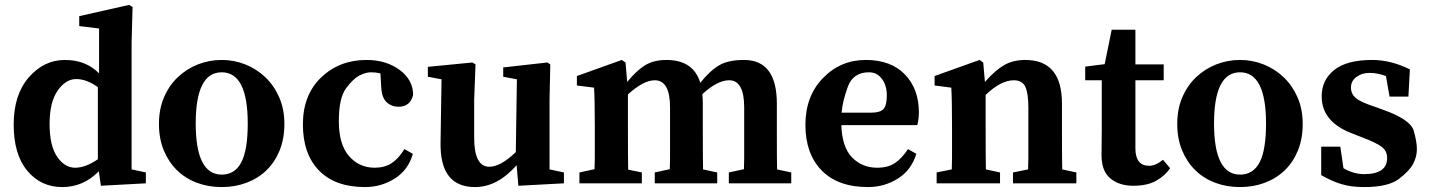

<svg xmlns="http://www.w3.org/2000/svg" viewBox="-20 -740 5772 775"><path d="M378.9 -48.8Q316.9 15.1 231 15.1Q145 15.1 90.1 -50.8Q35.2 -116.7 35.2 -237.3Q35.2 -357.4 96.2 -427.7Q157.2 -498 242.2 -498Q326.7 -498 379.9 -443.8V-625L299.8 -634.8V-674.8L501 -720.2L515.1 -711.9L511.2 -569.8V-56.2L568.8 -43.9V0L387.2 9.8ZM375 -97.2V-388.2Q329.6 -420.9 287.6 -420.9Q245.6 -420.9 212.9 -374.5Q180.2 -328.1 180.2 -239.7Q180.2 -151.4 210.7 -107.2Q241.2 -63 283.2 -63Q325.2 -63 375 -97.2Z M778.8 -480Q824.7 -498 874.8 -498Q924.8 -498 970.2 -480Q1015.6 -461.9 1050.8 -428.5Q1085.9 -395 1106.9 -347.4Q1127.9 -299.8 1127.9 -240Q1127.9 -180.2 1108.9 -133.1Q1089.8 -85.9 1055.9 -53Q1022 -20 975.3 -2.4Q928.7 15.1 874.8 15.1Q820.8 15.1 774.4 -2.4Q728 -20 694.3 -53Q660.6 -85.9 641.1 -133.1Q621.6 -180.2 621.6 -240Q621.6 -299.8 642.1 -347.4Q662.6 -395 697.8 -428.5Q732.9 -461.9 778.8 -480ZM875 -35.2Q928.2 -35.2 954.1 -85Q980 -134.8 980 -241.2Q980 -448.2 875 -448.2Q770 -448.2 770 -241.7Q770 -35.2 875 -35.2Z M1453.6 15.1Q1332.5 15.1 1267.6 -51.8Q1202.6 -118.7 1202.6 -237.8Q1202.6 -356.9 1276.4 -427.5Q1350.1 -498 1459.5 -498Q1538.6 -498 1593 -457.8Q1647.5 -417.5 1647.5 -356.9Q1636.2 -309.1 1588.4 -309.1Q1560.5 -309.1 1540.5 -327.6Q1520.5 -346.2 1518.6 -391.1L1515.6 -443.8Q1497.6 -448.2 1477.1 -448.2Q1456.5 -448.2 1431.4 -435.5Q1406.2 -422.9 1377 -383.8Q1347.7 -344.7 1347.7 -251Q1347.7 -157.2 1388.7 -110.1Q1429.7 -63 1492.7 -63Q1532.7 -63 1561 -81.5Q1589.4 -100.1 1612.3 -138.2L1646.5 -119.1Q1628.4 -54.2 1573.7 -19.5Q1519 15.1 1453.6 15.1Z M1894 -184.1Q1894 -66.9 1955.1 -66.9Q2000.5 -66.9 2062 -126L2066.4 -419.9L2011.2 -430.2V-467.8L2189.5 -487.8L2201.2 -480L2198.2 -337.9V-56.2L2256.3 -43.9V0L2072.3 9.8L2065.4 -73.2Q1987.3 15.1 1897.5 15.1Q1754.9 15.1 1758.3 -165L1762.2 -419.9L1707 -430.2V-470.2L1887.2 -487.8L1899.4 -480L1894 -337.9Z M2623 -416Q2577.6 -416 2514.6 -358.9V-225.6Q2514.6 -92.8 2515.6 -55.2L2570.8 -43.9V0H2318.8V-43.9L2379.9 -57.1Q2380.9 -94.2 2380.9 -104.5V-228Q2380.9 -340.8 2377.9 -386.2L2308.6 -395V-433.1L2489.7 -498L2504.9 -487.8L2511.7 -409.2Q2549.8 -456.1 2584.7 -477.1Q2619.6 -498 2669.9 -498Q2778.8 -498 2806.6 -405.8Q2845.7 -454.6 2882.6 -476.3Q2919.4 -498 2982.9 -498Q3115.7 -498 3115.7 -321.8V-207Q3115.7 -92.8 3116.7 -56.2L3173.8 -43.9V0H2921.9V-43.9L2982.9 -57.1Q2983.9 -93.3 2983.9 -103.5V-306.2Q2983.9 -416 2922.9 -416Q2876 -416 2814.9 -359.9Q2816.9 -342.3 2816.9 -321.8V-207Q2816.9 -92.8 2817.9 -56.2L2875 -43.9V0H2623V-43.9L2683.6 -57.1Q2684.6 -93.3 2684.6 -103.5V-306.2Q2684.6 -416 2623 -416Z M3521 -63Q3564.9 -63 3593.3 -82.5Q3621.6 -102.1 3645 -138.2L3678.7 -119.1Q3658.7 -53.2 3604 -19Q3549.3 15.1 3483.9 15.1Q3361.8 15.1 3296.4 -52.2Q3231 -119.6 3231 -235.8Q3231 -352.1 3302 -425Q3373 -498 3474.6 -498Q3576.2 -498 3632.6 -439.5Q3689 -380.9 3689 -287.1Q3689 -259.3 3682.6 -234.9H3376Q3378.9 -146 3419.4 -104.5Q3460 -63 3521 -63ZM3496.6 -285.2Q3532.7 -285.2 3546.1 -300Q3559.6 -314.9 3559.6 -355Q3559.6 -395 3539.8 -421.6Q3520 -448.2 3487.8 -448.2Q3423.3 -448.2 3402.1 -389.6Q3380.9 -331.1 3377 -285.2Z M4118.7 -498Q4266.6 -498 4266.6 -321.8V-207Q4266.6 -91.8 4267.6 -56.2L4324.7 -43.9V0H4068.8V-43.9L4129.9 -56.2Q4130.9 -93.3 4130.9 -103.5V-306.2Q4130.9 -363.3 4118.7 -389.6Q4106.4 -416 4071.8 -416Q4020.5 -416 3958.5 -356.9V-224.6Q3958.5 -92.8 3959.5 -56.2L4016.6 -43.9V0H3760.7V-43.9L3821.8 -56.2Q3822.8 -94.2 3822.8 -104.5V-228Q3822.8 -340.8 3819.8 -386.2L3752.4 -395V-433.1L3933.6 -498L3948.7 -487.8L3955.6 -409.2Q3996.6 -456.1 4033 -477.1Q4069.3 -498 4118.7 -498Z M4563 -141.1Q4563 -70.8 4618.7 -70.8Q4645 -70.8 4674.3 -95.2L4703.1 -61Q4684.1 -32.2 4648.2 -11.2Q4612.3 9.8 4554.7 9.8Q4497.1 9.8 4461.7 -20Q4426.3 -49.8 4426.3 -112.8L4427.2 -217.8V-416H4360.4V-471.2L4439 -481L4467.3 -620.1H4563V-480H4677.2V-416H4563Z M4889.2 -480Q4935.1 -498 4985.1 -498Q5035.2 -498 5080.6 -480Q5126 -461.9 5161.1 -428.5Q5196.3 -395 5217.3 -347.4Q5238.3 -299.8 5238.3 -240Q5238.3 -180.2 5219.2 -133.1Q5200.2 -85.9 5166.3 -53Q5132.3 -20 5085.7 -2.4Q5039.1 15.1 4985.1 15.1Q4931.2 15.1 4884.8 -2.4Q4838.4 -20 4804.7 -53Q4771 -85.9 4751.5 -133.1Q4731.9 -180.2 4731.9 -240Q4731.9 -299.8 4752.4 -347.4Q4772.9 -395 4808.1 -428.5Q4843.3 -461.9 4889.2 -480ZM4985.4 -35.2Q5038.6 -35.2 5064.5 -85Q5090.3 -134.8 5090.3 -241.2Q5090.3 -448.2 4985.4 -448.2Q4880.4 -448.2 4880.4 -241.7Q4880.4 -35.2 4985.4 -35.2Z M5519 -498Q5593.8 -498 5670.9 -460L5665 -350.1H5588.9L5574.2 -433.1Q5540 -445.8 5508.3 -445.8Q5477.1 -445.8 5455.1 -429.4Q5433.1 -413.1 5433.1 -386.7Q5433.1 -360.4 5453.4 -343.8Q5473.6 -327.1 5532.2 -308.1L5565.9 -295.9Q5673.8 -256.8 5686.5 -212.4Q5699.2 -168 5699.2 -137.7Q5699.2 -107.4 5684.1 -78.6Q5668.9 -49.8 5626 -17.3Q5583 15.1 5485.8 15.1Q5434.1 15.1 5394.5 3.2Q5355 -8.8 5313 -33.2V-147.9H5390.1L5402.8 -61Q5444.3 -37.1 5485.8 -37.1Q5579.1 -37.1 5579.1 -102.1Q5579.1 -129.9 5558.6 -146.2Q5538.1 -162.6 5481.9 -184.1L5436 -202.1Q5314.9 -248.5 5314.9 -351.1Q5314.9 -417 5365.5 -457.5Q5416 -498 5519 -498Z"/></svg>

Font: SourceSerifPro-Bold
Style: Bold
Weight: 700
Designer: Frank Grießhammer
Foundry: Adobe Systems Incorporated
Version: Version 1.014;PS Version 1.0;hotconv 1.0.73;makeotf.lib2.5.5